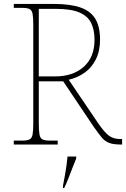

<svg xmlns="http://www.w3.org/2000/svg" viewBox="-20 -734 640 975"><path d="M50 0V-20H93Q118 -20 130 -26Q142 -32 145.5 -51Q149 -70 149 -108V-606Q149 -645 145.5 -663.5Q142 -682 130 -688Q118 -694 93 -694H50V-714H253Q337 -714 388.5 -696Q440 -678 464 -638.5Q488 -599 488 -533Q488 -475 467 -433Q446 -391 410.5 -365.5Q375 -340 329 -329L480 -106Q511 -61 534 -44.5Q557 -28 589 -28H600V0H596Q557 0 535 -8Q513 -16 496.5 -36Q480 -56 456 -90L301 -321H177V-108Q177 -70 180.5 -51Q184 -32 196 -26Q208 -20 233 -20H273V0ZM259 -346Q351 -346 405.5 -395Q460 -444 460 -532Q460 -582 443 -617Q426 -652 383.5 -670.5Q341 -689 264 -689H177V-346ZM300 208Q305 183 309.5 157.5Q314 132 317.5 107.5Q321 83 323 61H367V71Q358 92 347.5 119.5Q337 147 326.5 174Q316 201 306 221H300Z"/></svg>

Font: Noto Serif Armenian Thin
Style: Regular
Weight: 250
Version: Version 2.007